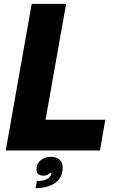

<svg xmlns="http://www.w3.org/2000/svg" viewBox="-20 -783 598 999"><path d="M500 0H10L145 -763H324L217 -160H528ZM172 159Q198 159 216.5 152Q235 145 243 131Q247 126 249 116H241Q229 131 206 131Q189 131 179.5 123Q170 115 170 98Q170 69 191 51Q212 33 245 33Q275 33 290.5 48.5Q306 64 306 89Q306 141 267.5 168.5Q229 196 165 196Z"/></svg>

Font: Open Sauce One Black Italic
Style: Regular
Weight: 900
Italic angle: -10°
Designer: Alfredo Marco Pradil
Foundry: Creative Sauce Fz LLC
Version: Version 1.477